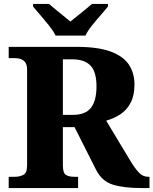

<svg xmlns="http://www.w3.org/2000/svg" viewBox="-20 -951 776 971"><path d="M24 0V-57H57Q79 -57 98 -66.5Q117 -76 117 -115V-598Q117 -624 107 -636.5Q97 -649 83.5 -653Q70 -657 57 -657H24V-714H368Q475 -714 539 -690.5Q603 -667 631.5 -624.5Q660 -582 660 -524Q660 -468 640.5 -431Q621 -394 588 -372.5Q555 -351 517 -341L636 -143Q663 -98 683 -77.5Q703 -57 729 -57H736V0H695Q607 0 551.5 -17Q496 -34 467 -90L357 -308H298V-115Q298 -76 313.5 -66.5Q329 -57 353 -57H375V0ZM348 -370Q412 -370 440 -406Q468 -442 468 -514Q468 -588 437.5 -619.5Q407 -651 346 -651H298V-370ZM261 -771Q250 -794 229 -820.5Q208 -847 185.5 -873Q163 -899 147 -918V-931H228Q240 -920 260 -904Q280 -888 300.5 -871Q321 -854 336 -842Q351 -854 372 -871Q393 -888 413 -904Q433 -920 445 -931H526V-918Q511 -899 488 -873Q465 -847 444 -820.5Q423 -794 412 -771Z"/></svg>

Font: Noto Serif Devanagari ExtraBold
Style: Regular
Weight: 800
Designer: Universal Thirst, Indian Type Foundry and the Monotype Design Team
Foundry: Monotype Imaging Inc.
Version: Version 2.004; ttfautohint (v1.8.4.7-5d5b)